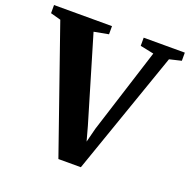

<svg xmlns="http://www.w3.org/2000/svg" viewBox="-151 -870 984 996"><g transform="rotate(20 341.0 -371.5)"><path d="M-19.5 -698V-743H300.5V-698L220.5 -683L360 -213.5L381.5 -135L401.5 -213.5L550.5 -682.5L475.5 -698V-743H702.5V-698L637 -682.5L399 0H275L37 -682.5Z"/></g></svg>

Font: Merriweather 72pt ExtraBold
Style: Regular
Weight: 800
Version: Version 2.100